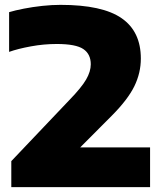

<svg xmlns="http://www.w3.org/2000/svg" viewBox="-20 -770 666 790"><path d="M26.5 0V-107L265.5 -358.5Q315.5 -410 334.5 -443Q353.5 -476 353.5 -505.5Q353.5 -547.5 322.8 -568.2Q292 -589 213.5 -589Q160 -589 107 -579.2Q54 -569.5 17.5 -556.5V-720Q42.5 -727.5 78.5 -734.5Q114.5 -741.5 154 -745.8Q193.5 -750 229 -750Q401 -750 480.2 -695.2Q559.5 -640.5 559.5 -529Q559.5 -470 532.8 -415.2Q506 -360.5 440.5 -294.5L310 -163.5H597.5V0Z"/></svg>

Font: Encode Sans Exp XBd
Style: Regular
Weight: 800
Width: 7
Designer: Multiple Designers
Foundry: Impallari Type
Version: Version 3.002; ttfautohint (v1.8.3) -l 8 -r 50 -G 200 -x 14 